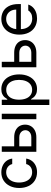

<svg xmlns="http://www.w3.org/2000/svg" viewBox="1064 -1642 776 2945"><g transform="rotate(-90 1452.5 -169.0)"><path d="M42 -262.7Q42 -342.8 72 -405Q102.1 -467.3 156.5 -502.2Q210.9 -537.1 282.2 -537.1Q338.4 -537.1 383.8 -516.4Q429.2 -495.6 457.8 -457.8Q486.3 -419.9 493.2 -370.1H409.2Q403.3 -395.5 386.7 -416.5Q370.1 -437.5 344 -450.2Q317.9 -462.9 284.2 -462.9Q237.3 -462.9 201.4 -438.5Q165.5 -414.1 145.8 -369.4Q126 -324.7 126 -265.6Q126 -204.6 145.3 -159.2Q164.6 -113.8 200.4 -89.1Q236.3 -64.5 284.2 -64.5Q331.5 -64.5 365 -88.6Q398.4 -112.8 409.2 -156.2H493.2Q486.3 -108.4 459 -70.6Q431.6 -32.7 386.7 -11Q341.8 10.7 284.2 10.7Q210.4 10.7 155.5 -24.2Q100.6 -59.1 71.3 -121.1Q42 -183.1 42 -262.7Z M1013.7 -171.9Q1013.7 -123.5 991 -84.5Q968.3 -45.4 924.6 -22.7Q880.9 0 820.3 0H596.7V-530.3H680.7V-339.8H820.3Q881.3 -339.8 925 -318.6Q968.8 -297.4 991.2 -259.3Q1013.7 -221.2 1013.7 -171.9ZM820.3 -77.1Q851.6 -77.1 876.2 -88.6Q900.9 -100.1 914.8 -120.8Q928.7 -141.6 928.7 -168Q928.7 -194.8 914.8 -216.3Q900.9 -237.8 876.2 -249.8Q851.6 -261.7 820.3 -261.7H680.7V-77.1ZM1096.7 -530.3H1180.7V0H1096.7Z M1314.5 -530.3H1395.5V-446.3H1405.3Q1420.9 -471.7 1435.5 -489Q1450.2 -506.3 1481 -521.7Q1511.7 -537.1 1558.6 -537.1Q1625 -537.1 1676 -503.7Q1727.1 -470.2 1755.6 -408.2Q1784.2 -346.2 1784.2 -263.7Q1784.2 -181.2 1755.6 -118.9Q1727.1 -56.6 1676 -22.9Q1625 10.7 1559.6 10.7Q1513.2 10.7 1482.2 -4.6Q1451.2 -20 1435.5 -38.3Q1419.9 -56.6 1405.3 -81.1H1398.4V199.2H1314.5ZM1547.9 -64.5Q1596.7 -64.5 1631.1 -90.6Q1665.5 -116.7 1682.9 -162.4Q1700.2 -208 1700.2 -265.6Q1700.2 -321.8 1682.9 -366.2Q1665.5 -410.6 1631.3 -436.3Q1597.2 -461.9 1547.9 -461.9Q1499 -461.9 1465.1 -437.5Q1431.2 -413.1 1413.8 -368.9Q1396.5 -324.7 1396.5 -265.6Q1396.5 -205.6 1414.1 -160.2Q1431.6 -114.7 1465.8 -89.6Q1500 -64.5 1547.9 -64.5Z M2310.5 -171.9Q2310.5 -123.5 2287.8 -84.5Q2265.1 -45.4 2221.4 -22.7Q2177.7 0 2117.2 0H1893.6V-530.3H1977.5V-339.8H2117.2Q2178.2 -339.8 2221.9 -318.6Q2265.6 -297.4 2288.1 -259.3Q2310.5 -221.2 2310.5 -171.9ZM2117.2 -77.1Q2148.4 -77.1 2173.1 -88.6Q2197.8 -100.1 2211.7 -120.8Q2225.6 -141.6 2225.6 -168Q2225.6 -194.8 2211.7 -216.3Q2197.8 -237.8 2173.1 -249.8Q2148.4 -261.7 2117.2 -261.7H1977.5V-77.1Z M2394.5 -260.7Q2394.5 -341.8 2424.6 -404.5Q2454.6 -467.3 2509 -502.2Q2563.5 -537.1 2634.8 -537.1Q2694.8 -537.1 2746.6 -510.5Q2798.3 -483.9 2830.8 -424.6Q2863.3 -365.2 2863.3 -272.5V-237.3H2478.5Q2480.5 -182.1 2501.5 -143.1Q2522.5 -104 2558.8 -83.7Q2595.2 -63.5 2642.6 -63.5Q2687.5 -63.5 2718.5 -80.3Q2749.5 -97.2 2765.6 -124H2855.5Q2842.8 -84 2813.2 -53.5Q2783.7 -22.9 2740 -6.1Q2696.3 10.7 2642.6 10.7Q2566.9 10.7 2510.7 -22.9Q2454.6 -56.6 2424.6 -118.2Q2394.5 -179.7 2394.5 -260.7ZM2778.3 -308.6Q2778.3 -353 2760.5 -387.9Q2742.7 -422.9 2710 -442.9Q2677.2 -462.9 2634.8 -462.9Q2590.3 -462.9 2555.9 -441.9Q2521.5 -420.9 2501.7 -385.5Q2481.9 -350.1 2479 -308.6Z"/></g></svg>

Font: WEMIX Pretendard
Style: Regular
Weight: 400
Designer: Base glyphs from Inter by Rasmus Andersson; Hangeul glyphs from Noto Sans CJK(Source Han Sans) by Jang Soo-young and Kan
Foundry: Kil Hyung-jin
Version: Version 1.000